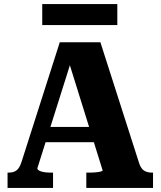

<svg xmlns="http://www.w3.org/2000/svg" viewBox="-20 -921 787 941"><path d="M183 -299H458L464 -224H177ZM306 -654 331 -628 163 -96Q163 -90 171.5 -85Q180 -80 195 -77.5Q210 -75 229 -75H240V0H17V-75H22Q46 -75 61 -86Q76 -97 86 -129L273 -714H472L662 -121Q671 -94 686.5 -84.5Q702 -75 725 -75H730V0H403V-75H416Q436 -75 451 -76.5Q466 -78 474.5 -80.5Q483 -83 483 -86ZM187 -901H555V-798H187Z"/></svg>

Font: Roboto Serif
Style: Bold
Weight: 700
Designer: Greg Gazdowicz
Foundry: Commercial Type
Version: Version 1.008